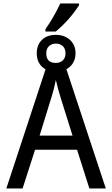

<svg xmlns="http://www.w3.org/2000/svg" viewBox="-20 -1076 640 1096"><path d="M490.2 0 419.9 -221.2H180.2L108.9 0H16.1L252 -716.8H347.2L584 0ZM394 -301.8 329.1 -508.8Q310.1 -569.3 298.8 -619.1Q289.1 -570.8 276.4 -529.8L206.1 -301.8ZM298.8 -667Q249 -667 219.5 -695.3Q189.9 -723.6 189.9 -772Q189.9 -820.3 219.5 -848.6Q249 -877 298.8 -877Q348.1 -877 379.6 -848.1Q411.1 -819.3 411.1 -772.9Q411.1 -725.1 380.1 -696Q349.1 -667 298.8 -667ZM298.8 -827.1Q274.9 -827.1 259.5 -812.5Q244.1 -797.9 244.1 -772Q244.1 -716.8 298.8 -716.8Q323.2 -716.8 338.6 -731.4Q354 -746.1 354 -772Q354 -797.9 338.6 -812.5Q323.2 -827.1 298.8 -827.1ZM239.3 -909.2Q285.2 -974.1 324.2 -1056.2H431.2V-1045.9Q376.5 -961.4 298.3 -896H239.3Z"/></svg>

Font: Droid Sans Mono
Style: Regular
Weight: 400
Monospace: yes
Foundry: Ascender Corporation
Version: Version 1.00 build 112